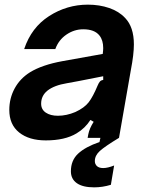

<svg xmlns="http://www.w3.org/2000/svg" viewBox="-20 -593 638 826"><path d="M556 -402Q556 -359 543 -292L492 0Q431 37 409.5 56.5Q388 76 388 100Q388 113 397 121.5Q406 130 424 130Q443 130 471 119L457 202Q421 213 385 213Q336 213 310.5 195Q285 177 285 144Q285 97 316 68Q347 39 408 18L412 0H357L360 -16Q365 -41 383 -69L369 -77Q346 -41 309 -19Q259 11 177 11Q105 11 62.5 -23Q20 -57 20 -120Q20 -170 43 -212.5Q66 -255 109 -282Q161 -314 249 -330L422 -361Q424 -377 424 -386Q424 -420 408 -440Q387 -467 338 -467Q299 -467 265.5 -444Q232 -421 218 -382H84Q115 -475 191.5 -524Q268 -573 358 -573Q408 -573 450 -558.5Q492 -544 518 -516Q556 -477 556 -402ZM424 -249V-265L317 -244L268 -235Q213 -226 184 -203Q157 -181 157 -147Q157 -122 177 -108.5Q197 -95 229 -95Q266 -95 304 -111Q343 -129 361.5 -153Q380 -177 400 -225Q405 -237 410 -242.5Q415 -248 424 -249Z"/></svg>

Font: Open Sauce Sans
Style: Bold Italic
Weight: 700
Italic angle: -10°
Designer: Alfredo Marco Pradil
Foundry: Creative Sauce Fz LLC
Version: Version 1.477